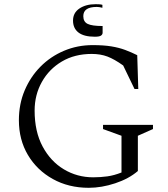

<svg xmlns="http://www.w3.org/2000/svg" viewBox="-20 -885 799 915"><path d="M403 10Q307 10 231.5 -32Q156 -74 113 -146.5Q70 -219 70 -312Q70 -389 97.5 -454Q125 -519 173 -567.5Q221 -616 285 -643Q349 -670 421 -670Q474 -670 510.5 -664Q547 -658 576.5 -647Q606 -636 634 -622L639 -461H621L567 -573Q525 -603 492 -615.5Q459 -628 417 -628Q336 -628 275 -592Q214 -556 179.5 -494.5Q145 -433 145 -358Q145 -258 183 -187Q221 -116 284.5 -78Q348 -40 424 -40Q459 -40 491.5 -44.5Q524 -49 559 -63V-238L471 -270V-290H709V-270L637 -238V-70Q594 -33 529 -11.5Q464 10 403 10ZM432 -710Q380 -710 354 -730Q328 -750 328 -787Q328 -824 358.5 -844.5Q389 -865 436 -865Q443 -865 452.5 -864.5Q462 -864 468 -862V-848Q461 -850 453.5 -851Q446 -852 441 -852Q377 -852 377 -808Q377 -781 398 -771Q419 -761 469 -761V-729Q469 -721 461.5 -715.5Q454 -710 432 -710Z"/></svg>

Font: Spectral Light
Style: Regular
Weight: 300
Designer: Jean-Baptiste Levee
Foundry: Production Type
Version: Version 2.001